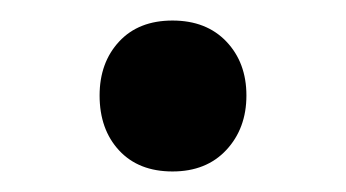

<svg xmlns="http://www.w3.org/2000/svg" viewBox="-20 -442 337 187"><path d="M77 -349Q77 -381 96 -401.5Q115 -422 148 -422Q181 -422 200.5 -401.5Q220 -381 220 -349Q220 -317 200.5 -296Q181 -275 148 -275Q115 -275 96 -295.5Q77 -316 77 -349Z"/></svg>

Font: Taviraj DemiBold
Style: Regular
Weight: 600
Designer: Katatrad Team
Foundry: CadsonDemak
Version: Version 1.030